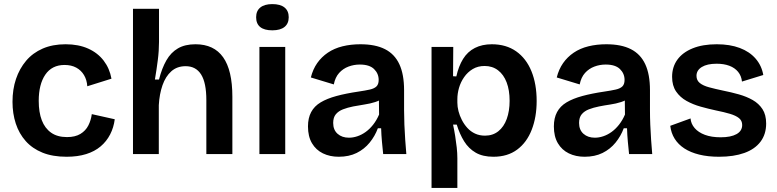

<svg xmlns="http://www.w3.org/2000/svg" viewBox="-20 -752 3793 937"><path d="M305 13Q237 13 187.5 -7Q138 -27 105.5 -63.5Q73 -100 57 -149Q41 -198 41 -255Q41 -316 58 -366.5Q75 -417 107.5 -455.5Q140 -494 188.5 -515Q237 -536 300 -536Q363 -536 410 -515Q457 -494 486 -456Q515 -418 524 -368L406 -331Q404 -362 390 -385.5Q376 -409 352 -422Q328 -435 295 -435Q264 -435 240.5 -423Q217 -411 201 -387.5Q185 -364 177 -332Q169 -300 169 -260Q169 -204 184 -165Q199 -126 229.5 -104.5Q260 -83 307 -83Q347 -83 372.5 -98.5Q398 -114 411 -139.5Q424 -165 428 -195L540 -170Q535 -130 517.5 -96Q500 -62 471 -37.5Q442 -13 400.5 0Q359 13 305 13Z M629 0V-322V-709H756V-547Q756 -527 754.5 -504Q753 -481 750 -458Q747 -435 743.5 -411Q740 -387 736 -364H756Q770 -419 792 -457.5Q814 -496 848.5 -516Q883 -536 934 -536Q1024 -536 1069 -472.5Q1114 -409 1114 -280V0H987V-263Q987 -348 961.5 -388.5Q936 -429 886 -429Q844 -429 816 -404Q788 -379 773 -336Q758 -293 755 -239V0Z M1246 0V-523H1372V0ZM1309 -604Q1270 -604 1250 -620Q1230 -636 1230 -668Q1230 -699 1250.5 -715.5Q1271 -732 1309 -732Q1348 -732 1368.5 -715.5Q1389 -699 1389 -668Q1389 -637 1368.5 -620.5Q1348 -604 1309 -604Z M1633 13Q1590 13 1556 -3.5Q1522 -20 1502.5 -53Q1483 -86 1483 -135Q1483 -176 1498.5 -205Q1514 -234 1545 -252.5Q1576 -271 1622 -283.5Q1668 -296 1729 -305Q1763 -310 1785 -315Q1807 -320 1817.5 -330.5Q1828 -341 1828 -362Q1828 -393 1805.5 -415Q1783 -437 1736 -437Q1707 -437 1680.5 -427Q1654 -417 1635 -396Q1616 -375 1609 -340L1497 -374Q1507 -414 1528 -444Q1549 -474 1580 -495Q1611 -516 1651.5 -526Q1692 -536 1739 -536Q1812 -536 1859 -512Q1906 -488 1929 -438.5Q1952 -389 1952 -312V-214Q1952 -180 1953.5 -143.5Q1955 -107 1957.5 -70.5Q1960 -34 1963 0H1850Q1847 -28 1844 -60.5Q1841 -93 1840 -126H1824Q1810 -88 1784 -56Q1758 -24 1720.5 -5.5Q1683 13 1633 13ZM1683 -80Q1703 -80 1724 -87Q1745 -94 1764.5 -108Q1784 -122 1801 -143.5Q1818 -165 1830 -193L1829 -280L1853 -276Q1836 -262 1811 -254Q1786 -246 1758.5 -242Q1731 -238 1703.5 -232.5Q1676 -227 1654 -218.5Q1632 -210 1619 -194.5Q1606 -179 1606 -152Q1606 -118 1627.5 -99Q1649 -80 1683 -80Z M2086 165V-260V-523H2192L2191 -380L2207 -379Q2218 -429 2240 -464.5Q2262 -500 2297.5 -518Q2333 -536 2380 -536Q2450 -536 2499 -501.5Q2548 -467 2573.5 -404.5Q2599 -342 2599 -259Q2599 -181 2575 -119Q2551 -57 2504 -22Q2457 13 2388 13Q2336 13 2301.5 -7Q2267 -27 2245 -62.5Q2223 -98 2209 -144H2191Q2197 -116 2201.5 -87.5Q2206 -59 2209 -32Q2212 -5 2212 20V165ZM2347 -90Q2385 -90 2412 -111.5Q2439 -133 2453 -171.5Q2467 -210 2467 -260Q2467 -312 2452.5 -350Q2438 -388 2410.5 -409Q2383 -430 2345 -430Q2312 -430 2287 -415Q2262 -400 2245 -375.5Q2228 -351 2220 -323Q2212 -295 2212 -268V-251Q2212 -231 2217.5 -209.5Q2223 -188 2234 -166.5Q2245 -145 2261 -127.5Q2277 -110 2298.5 -100Q2320 -90 2347 -90Z M2833 13Q2790 13 2756 -3.5Q2722 -20 2702.5 -53Q2683 -86 2683 -135Q2683 -176 2698.5 -205Q2714 -234 2745 -252.5Q2776 -271 2822 -283.5Q2868 -296 2929 -305Q2963 -310 2985 -315Q3007 -320 3017.5 -330.5Q3028 -341 3028 -362Q3028 -393 3005.5 -415Q2983 -437 2936 -437Q2907 -437 2880.5 -427Q2854 -417 2835 -396Q2816 -375 2809 -340L2697 -374Q2707 -414 2728 -444Q2749 -474 2780 -495Q2811 -516 2851.5 -526Q2892 -536 2939 -536Q3012 -536 3059 -512Q3106 -488 3129 -438.5Q3152 -389 3152 -312V-214Q3152 -180 3153.5 -143.5Q3155 -107 3157.5 -70.5Q3160 -34 3163 0H3050Q3047 -28 3044 -60.5Q3041 -93 3040 -126H3024Q3010 -88 2984 -56Q2958 -24 2920.5 -5.5Q2883 13 2833 13ZM2883 -80Q2903 -80 2924 -87Q2945 -94 2964.5 -108Q2984 -122 3001 -143.5Q3018 -165 3030 -193L3029 -280L3053 -276Q3036 -262 3011 -254Q2986 -246 2958.5 -242Q2931 -238 2903.5 -232.5Q2876 -227 2854 -218.5Q2832 -210 2819 -194.5Q2806 -179 2806 -152Q2806 -118 2827.5 -99Q2849 -80 2883 -80Z M3489 13Q3435 13 3392.5 2.5Q3350 -8 3320 -27.5Q3290 -47 3272.5 -75Q3255 -103 3251 -138L3350 -174Q3352 -148 3370 -127Q3388 -106 3420 -94Q3452 -82 3497 -82Q3547 -82 3574.5 -97.5Q3602 -113 3602 -142Q3602 -163 3586.5 -175.5Q3571 -188 3542.5 -196.5Q3514 -205 3474 -213Q3437 -221 3399.5 -231.5Q3362 -242 3330.5 -259.5Q3299 -277 3279.5 -305.5Q3260 -334 3260 -377Q3260 -425 3285.5 -460.5Q3311 -496 3360 -516Q3409 -536 3478 -536Q3542 -536 3590 -518Q3638 -500 3667.5 -466Q3697 -432 3705 -386L3601 -354Q3598 -382 3582 -401.5Q3566 -421 3539.5 -431Q3513 -441 3477 -441Q3431 -441 3405 -425Q3379 -409 3379 -382Q3379 -360 3395 -347Q3411 -334 3440.5 -326Q3470 -318 3508 -310Q3548 -302 3585.5 -291.5Q3623 -281 3653 -264Q3683 -247 3701 -219.5Q3719 -192 3719 -149Q3719 -97 3691.5 -60.5Q3664 -24 3612.5 -5.5Q3561 13 3489 13Z"/></svg>

Font: Bricolage Grotesque 17pt SemiBold
Style: Regular
Weight: 600
Version: Version 1.001;gftools[0.9.33.dev8+g029e19f]